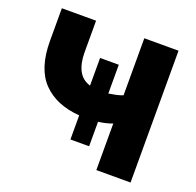

<svg xmlns="http://www.w3.org/2000/svg" viewBox="-124 -835 984 965"><g transform="rotate(20 368.0 -352.5)"><path d="M488 0V-249Q454 -236 413 -231V-100H313V-229Q188 -238 117.5 -310.5Q47 -383 47 -531V-705H230V-537Q230 -477 250 -439Q270 -401 313 -388V-536H413V-382Q433 -385 453.5 -389.5Q474 -394 488 -400V-705H671V0Z"/></g></svg>

Font: Mulish Black
Style: Regular
Weight: 900
Designer: Vernon Adams
Foundry: Vernon Adams
Version: Version 3.603; ttfautohint (v1.8.3)